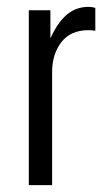

<svg xmlns="http://www.w3.org/2000/svg" viewBox="-20 -540 316 560"><path d="M64 0V-510H127V-404H132V0ZM132 -330 116 -401Q138 -461 167.5 -490.5Q197 -520 238 -520Q249 -520 258 -517V-450Q255 -451 249.5 -451.5Q244 -452 238 -452Q186 -452 159 -417Q132 -382 132 -330Z"/></svg>

Font: Instrument Sans Condensed
Style: Regular
Weight: 400
Width: 3
Designer: Rodrigo Fuenzalida
Foundry: fragTYPE
Version: Version 1.000;gftools[0.9.28]